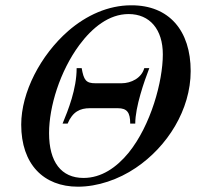

<svg xmlns="http://www.w3.org/2000/svg" viewBox="-20 -686 762 724"><path d="M524 -429C514 -392 475 -372 438 -372H340C304 -372 296 -384 288 -429H269C269 -350 237 -271 216 -220H235C254 -265 282 -278 319 -278H424C459 -278 471 -262 471 -220H490C490 -283 524 -380 543 -429ZM699 -418C699 -570 618 -667 474 -666C389 -666 306 -629 237 -569C133 -478 60 -338 60 -216C60 -67 144 18 274 18C348 18 427 -9 492 -53C611 -133 699 -272 699 -418ZM594 -481C594 -379 549 -214 465 -110C419 -54 362 -15 295 -15C211 -15 165 -75 165 -184C165 -284 206 -417 279 -516C328 -582 391 -633 465 -633C545 -633 594 -575 594 -481Z"/></svg>

Font: XITS
Style: Italic
Weight: 400
Italic angle: -16.33°
Designer: MicroPress Inc., with final additions and corrections provided by Coen Hoffman, Elsevier (retired)
Version: Version 1.107